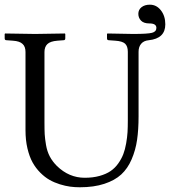

<svg xmlns="http://www.w3.org/2000/svg" viewBox="-20 -790 730 820"><path d="M615.2 -618.2Q593.8 -616.2 582.8 -603Q571.8 -589.8 571.8 -568.8V-293Q571.8 -236.3 565.4 -192.6Q559.1 -148.9 542.2 -109.6Q525.4 -70.3 497.8 -44.9Q470.2 -19.5 425.5 -4.9Q380.9 9.8 320.8 9.8Q299.8 9.8 279.5 7.1Q259.3 4.4 235.6 -2.9Q211.9 -10.3 191.7 -21.7Q171.4 -33.2 152.1 -52.5Q132.8 -71.8 119.1 -96.4Q105.5 -121.1 97.2 -156.2Q88.9 -191.4 88.9 -233.9V-567.9Q88.9 -591.3 76.2 -602.5Q64 -614.3 35.2 -616.2L7.8 -618.2Q0 -618.2 0 -626V-645L2 -647Q95.7 -645 129.9 -645Q163.1 -645 256.8 -647L258.8 -645V-626Q258.8 -618.2 251 -618.2L225.1 -616.2Q194.8 -613.8 182.4 -601.8Q169.9 -589.8 169.9 -567.9V-267.1Q169.9 -234.4 170.9 -216.6Q171.9 -198.7 176.5 -171.1Q181.2 -143.6 192.6 -121.8Q204.1 -100.1 223.1 -81.1Q274.9 -30.8 341.8 -30.8Q377 -30.8 405 -38.6Q433.1 -46.4 452.1 -59.3Q471.2 -72.3 485.1 -92Q499 -111.8 506.6 -131.6Q514.2 -151.4 518.8 -177.7Q523.4 -204.1 524.7 -225.8Q525.9 -247.6 525.9 -274.9V-568.8Q525.9 -592.3 514.2 -603.5Q502.4 -614.3 472.2 -616.2L444.8 -618.2Q437 -618.2 437 -626V-645L439 -647Q532.7 -645 548.8 -645Q610.4 -645 629.2 -649.9Q647.9 -654.8 647.9 -670.9Q647.9 -689.9 618.2 -689.9Q593.8 -689.9 582.3 -701.9Q570.8 -713.9 570.8 -731Q570.8 -748.5 584.5 -759.3Q598.1 -770 620.1 -770Q648.4 -770 667.2 -745.8Q686 -721.7 686 -686Q686 -625.5 615.2 -618.2Z"/></svg>

Font: Linux Libertine G
Style: Regular
Weight: 400
Designer: Philipp H. Poll
Foundry: Philipp H. Poll
Version: Version 4.7.5